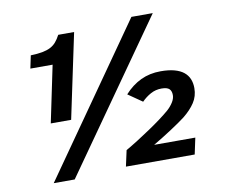

<svg xmlns="http://www.w3.org/2000/svg" viewBox="-79 -802 1118 929"><g transform="rotate(-10 480.0 -337.5)"><path d="M215.3 25.9H112.3L622.1 -701.2H727.1ZM148.4 -261.2 206.5 -539.6H97.2L110.4 -602.5Q144 -603.5 167.5 -607.9Q190.9 -612.3 207.5 -620.8Q224.1 -629.4 236.1 -643.3Q248 -657.2 258.3 -677.2H336.4L248.5 -261.2ZM470.2 7.8 487.3 -70.3Q516.1 -86.9 548.1 -107.2Q580.1 -127.4 610.8 -148.2Q641.6 -168.9 668.2 -188.7Q694.8 -208.5 712.9 -224.1Q730.5 -239.7 742.2 -258.1Q753.9 -276.4 753.9 -293.5Q753.9 -314 743.2 -324.2Q732.4 -334.5 705.1 -334.5Q675.8 -334.5 651.4 -321Q627 -307.6 606.9 -287.1L537.1 -335.4Q573.7 -376 617.7 -396.7Q661.6 -417.5 715.3 -417.5Q754.9 -417.5 782.7 -409.9Q810.5 -402.3 828.1 -388.2Q845.7 -374 854 -354Q862.3 -334 862.3 -309.1Q862.3 -269.5 841.8 -238.3Q821.3 -207 785.2 -178.2Q772.5 -168.5 754.6 -156Q736.8 -143.6 715.3 -129.6Q693.8 -115.7 670.2 -100.8Q646.5 -85.9 623 -72.3H825.2L808.1 7.8Z"/></g></svg>

Font: Clear Sans Medium
Style: Italic
Weight: 500
Italic angle: -12°
Foundry: Intel Corporation
Version: Version 1.00